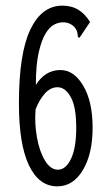

<svg xmlns="http://www.w3.org/2000/svg" viewBox="-20 -650 390 680"><path d="M183 10Q118 10 82.5 -64.5Q47 -139 47 -284Q47 -461 87.5 -545.5Q128 -630 201 -630Q234 -630 258 -615Q282 -600 299 -572L266 -523L261 -516L256 -519Q255 -526 254 -534Q253 -542 244 -554Q227 -571 203 -571Q188 -571 172 -563Q156 -555 141.5 -531.5Q127 -508 117 -464Q107 -420 107 -349Q122 -374 144 -388Q166 -402 194 -402Q242 -402 275 -346Q308 -290 308 -198Q308 -105 273.5 -47.5Q239 10 183 10ZM185 -49Q213 -49 231.5 -87.5Q250 -126 250 -197Q250 -272 230.5 -306.5Q211 -341 184 -341Q159 -341 139.5 -319.5Q120 -298 106 -263Q102 -212 111 -162.5Q120 -113 139.5 -81Q159 -49 185 -49Z"/></svg>

Font: Inconsolata ExtraCondensed
Style: Regular
Weight: 400
Width: 2
Monospace: yes
Designer: Raph Levien, Cyreal, Brenton Simpson
Foundry: Raph Levien, Cyreal, Google
Version: Version 3.000; ttfautohint (v1.8.2.53-6de2)